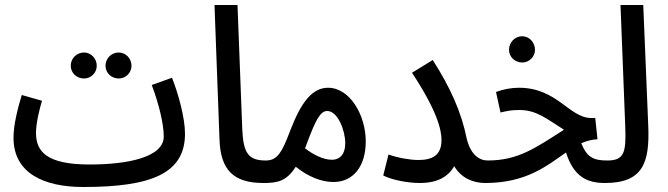

<svg xmlns="http://www.w3.org/2000/svg" viewBox="-20 -727 2672 768"><path d="M455 -413C483 -413 506 -436 506 -464C506 -493 483 -517 455 -517C425 -517 402 -493 402 -464C402 -436 425 -413 455 -413ZM316 -413C344 -413 367 -436 367 -464C367 -493 344 -517 316 -517C286 -517 263 -493 263 -464C263 -436 286 -413 316 -413ZM313 21C585 21 720 -33 720 -192C720 -255 694 -350 668 -416L587 -387C615 -313 635 -232 635 -181C635 -98 491 -69 338 -69C168 -69 124 -120 124 -195C124 -237 139 -294 148 -324L67 -347C52 -297 34 -230 34 -176C34 -34 156 21 313 21Z M1034 5C1075 5 1090 -15 1090 -42C1090 -68 1076 -85 1044 -85C974 -85 953 -113 949 -212L930 -707H838L858 -169C862 -48 913 5 1034 5Z M1034 5C1090 5 1126 -2 1163 -60C1212 -21 1264 1 1314 1C1393 1 1443 -62 1443 -161C1443 -266 1380 -376 1292 -376C1230 -376 1185 -320 1141 -205C1108 -118 1090 -85 1043 -85ZM1207 -152C1243 -248 1261 -283 1289 -283C1331 -283 1361 -205 1361 -154C1361 -113 1342 -88 1307 -88C1274 -88 1233 -108 1200 -134C1203 -140 1205 -146 1207 -152Z M1654 -87C1621 -87 1574 -95 1534 -109L1513 -25C1548 -7 1612 5 1659 5C1730 5 1772 -20 1797 -62C1825 -15 1872 5 1921 5C1962 5 1977 -15 1977 -42C1977 -68 1963 -85 1931 -85C1898 -85 1863 -107 1847 -172C1826 -277 1782 -376 1711 -487L1628 -436C1729 -283 1746 -207 1746 -167C1746 -108 1712 -87 1654 -87Z M2069 -477C2097 -477 2120 -500 2120 -528C2120 -557 2097 -582 2069 -582C2039 -582 2016 -557 2016 -528C2016 -500 2039 -477 2069 -477ZM1921 5C2087 5 2170 -66 2244 -117C2275 -20 2328 5 2400 5C2441 5 2457 -15 2457 -42C2457 -68 2442 -85 2410 -85C2353 -85 2328 -98 2305 -154C2326 -163 2347 -169 2370 -170L2361 -255H2345C2257 -255 2209 -376 2056 -376C2025 -376 1993 -370 1964 -359L1982 -277C2007 -283 2025 -287 2058 -287C2126 -287 2166 -252 2236 -208C2121 -135 2053 -85 1930 -85Z M2400 5C2553 5 2579 -78 2573 -224L2553 -707H2462L2481 -221C2485 -117 2477 -85 2409 -85Z"/></svg>

Font: Noto Sans Arabic UI XCn Md
Style: Regular
Weight: 500
Width: 2
Designer: Monotype Design Team, Nadine Chahine and Nizar Qandah
Foundry: Monotype Imaging Inc.
Version: Version 2.010